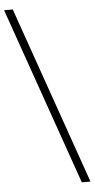

<svg xmlns="http://www.w3.org/2000/svg" viewBox="-95 -878 500 1015"><g transform="rotate(-5 155.0 -371.0)"><path d="M343 100 13 -842H-33L297 100Z"/></g></svg>

Font: Montserrat Light
Style: Regular
Weight: 300
Designer: Julieta Ulanovsky
Foundry: Julieta Ulanovsky
Version: Version 7.200